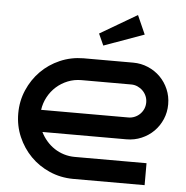

<svg xmlns="http://www.w3.org/2000/svg" viewBox="-54 -819 845 872"><g transform="rotate(5 369.0 -383.5)"><path d="M711.9 -375Q711.9 -338.4 698.2 -306.6Q684.6 -274.9 660.9 -251.2Q637.2 -227.5 605.2 -213.9Q573.2 -200.2 537.1 -200.2H153.8Q164.6 -178.2 180.7 -159.7Q196.8 -141.1 216.8 -127.9Q236.8 -114.7 260.5 -107.4Q284.2 -100.1 310.1 -100.1H637.2V0H310.1Q253.4 -0.5 203.6 -22.2Q153.8 -43.9 116.9 -81.3Q80.1 -118.7 58.6 -168.5Q37.1 -218.3 37.1 -274.9Q37.1 -331.5 58.6 -381.3Q80.1 -431.2 116.9 -468.5Q153.8 -505.9 203.6 -527.6Q253.4 -549.3 310.1 -549.8H537.1Q573.2 -549.8 605.2 -536.1Q637.2 -522.5 660.9 -498.8Q684.6 -475.1 698.2 -443.4Q711.9 -411.6 711.9 -375ZM537.1 -299.8Q552.2 -299.8 565.9 -305.7Q579.6 -311.5 589.8 -321.8Q600.1 -332 606 -345.7Q611.8 -359.4 611.8 -375Q611.8 -390.1 606 -403.8Q600.1 -417.5 589.8 -427.7Q579.6 -438 565.9 -444.1Q552.2 -450.2 537.1 -450.2H310.1Q276.9 -450.2 247.8 -438.5Q218.8 -426.8 196 -406.5Q173.3 -386.2 158.4 -358.6Q143.6 -331.1 139.2 -299.8ZM578.1 -681.2 395 -615.2 371.1 -668 540 -767.1Z"/></g></svg>

Font: Bruno Ace
Style: Regular
Weight: 400
Designer: Astigmatic (AOETI)
Foundry: Astigmatic (AOETI)
Version: Version 1.000